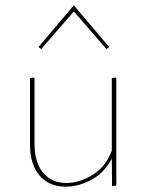

<svg xmlns="http://www.w3.org/2000/svg" viewBox="-20 -700 551 723"><path d="M418 -408V-1L402 1L401 -103Q374 -50 325 -23.5Q276 3 227 3Q165 3 129 -39Q93 -81 93 -156V-406L110 -408V-159Q110 -89 142 -50Q174 -11 230 -11Q280 -11 329.5 -42Q379 -73 401 -133V-406ZM125 -523 258 -680 391 -523 381 -515 258 -657 135 -515Z"/></svg>

Font: Ysabeau Thin
Style: Regular
Weight: 200
Designer: Christian Thalmann (Catharsis Fonts)
Version: Version 0.003